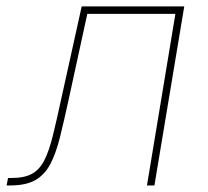

<svg xmlns="http://www.w3.org/2000/svg" viewBox="-33 -565 635 585"><path d="M-12.8 0 -8.5 -22.7H2.8Q41.2 -22.7 64.5 -35.5Q87.7 -48.3 102.1 -76.7Q116.5 -105.1 127.8 -150.9Q139.2 -196.7 153.4 -262.8L215.9 -545.5H528.4L437.5 0H414.8L501.4 -522.7H233L176.1 -261.4Q161.9 -196 149.7 -146.8Q137.4 -97.7 120.4 -65.2Q103.3 -32.7 74.8 -16.3Q46.2 0 -1.4 0Z"/></svg>

Font: Inter UI Thin
Style: Italic
Weight: 100
Italic angle: -9.39999°
Designer: Rasmus Andersson
Foundry: rsms
Version: 3.2;8d6f07862